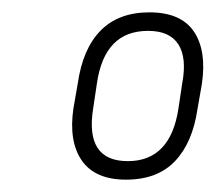

<svg xmlns="http://www.w3.org/2000/svg" viewBox="-20 -711 349 311"><path d="M184 -420Q134 -420 112.5 -451Q91 -482 99 -536L106 -576Q114 -632 143 -661.5Q172 -691 222 -691Q273 -691 294 -660Q315 -629 307 -575L300 -535Q292 -480 263.5 -450Q235 -420 184 -420ZM187 -450Q256 -450 269 -535L275 -575Q283 -617 269 -639Q255 -661 220 -661Q184 -661 163.5 -639.5Q143 -618 137 -576L131 -536Q117 -450 187 -450Z"/></svg>

Font: Sofia Sans Condensed ExtraLight
Style: Italic
Weight: 250
Italic angle: -9°
Version: Version 4.100